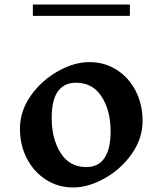

<svg xmlns="http://www.w3.org/2000/svg" viewBox="-20 -817 716 847"><path d="M609 -284Q609 -206 561.5 -138.5Q514 -71 442 -30.5Q370 10 303 10Q236 10 182.5 -24.5Q129 -59 98.5 -118Q68 -177 68 -249Q68 -327 115.5 -394.5Q163 -462 235 -502.5Q307 -543 374 -543Q442 -543 495.5 -508.5Q549 -474 579 -415Q609 -356 609 -284ZM208 -297Q208 -204 247.5 -142Q287 -80 361 -80Q414 -80 441 -120Q468 -160 468 -237Q468 -329 428.5 -390.5Q389 -452 316 -452Q208 -452 208 -297ZM125 -797H553V-747H125Z"/></svg>

Font: InknutAntiqua
Style: Medium
Weight: 500
Designer: Claus Eggers Srensen
Foundry: Claus Eggers Srensen
Version: Version 1.000; ttfautohint (v1.2) -l 7 -r 28 -G 50 -x 13 -D 